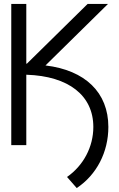

<svg xmlns="http://www.w3.org/2000/svg" viewBox="-20 -734 602 971"><path d="M37 -714V0H113V-356H115C327 -349 452 -251 452 -92C452 9 402 103 319 161L368 217C469 150 528 35 528 -92C528 -266 411 -379 210 -403L526 -714H423L116 -412H113V-714Z"/></svg>

Font: Non Bureau Light
Style: Regular
Weight: 300
Designer: Jona Saucedo
Foundry: Non Foundry
Version: Version 1.000;FEAKit 1.0